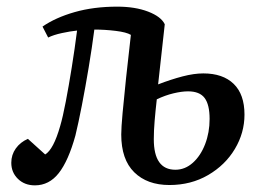

<svg xmlns="http://www.w3.org/2000/svg" viewBox="-20 -544 783 578"><path d="M108 -464Q147 -491 204.5 -507.5Q262 -524 333 -524Q387 -524 426 -509Q465 -494 476 -471L456 -290Q495 -305 529.5 -314Q564 -323 592 -323Q651 -323 683.5 -291.5Q716 -260 716 -199Q716 -144 687 -95.5Q658 -47 606.5 -17Q555 13 490 13Q423 13 384 -25.5Q345 -64 345 -139Q345 -159 349 -203.5Q353 -248 359.5 -309Q366 -370 374 -439Q361 -447 328.5 -451Q296 -455 264 -455Q257 -401 247 -341Q237 -281 226.5 -227Q216 -173 207 -136Q186 -60 157 -23Q128 14 85 14Q54 14 34 -5.5Q14 -25 14 -54Q14 -78 27.5 -97Q41 -116 64 -126L116 -79Q141 -94 161 -164Q169 -191 178 -238Q187 -285 196 -341Q205 -397 212 -452Q192 -450 166.5 -444.5Q141 -439 125 -431ZM452 -245Q448 -210 445.5 -180Q443 -150 443 -125Q443 -33 508 -33Q537 -33 560.5 -54Q584 -75 597.5 -110Q611 -145 611 -186Q611 -229 596 -249Q581 -269 546 -269Q527 -269 502 -263Q477 -257 452 -245Z"/></svg>

Font: Literata 36pt Medium
Style: Italic
Weight: 500
Italic angle: -2°
Designer: Latin by Veronika Burian and Jose Scaglione. Greek by Irene Vlachou. Cyrillic by Vera Evstafieva
Foundry: TypeTogether
Version: Version 3.002